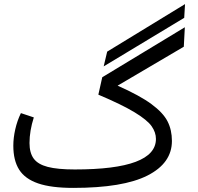

<svg xmlns="http://www.w3.org/2000/svg" viewBox="-20 -903 968 937"><path d="M879 -816 486 -579 503 -651 883 -883ZM479 -526 882 -770 877 -675 554 -485Q662 -437 719 -395Q776 -353 797.5 -311Q819 -269 819 -215Q819 -107 700 -46.5Q581 14 337 14Q230 14 166 -8Q102 -30 73.5 -75Q45 -120 45 -192Q45 -230 54.5 -272Q64 -314 82 -351L145 -330Q124 -264 124 -205Q124 -157 144.5 -129Q165 -101 213 -88.5Q261 -76 345 -76Q741 -76 741 -225Q741 -257 720 -287Q699 -317 637.5 -354.5Q576 -392 460 -441Z"/></svg>

Font: Fira GO
Style: Regular
Weight: 400
Designer: Carrois Corporate
Foundry: Carrois Corporate GbR
Version: Version 0.300